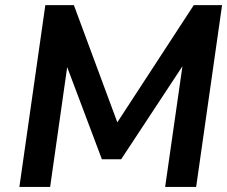

<svg xmlns="http://www.w3.org/2000/svg" viewBox="-20 -739 898 759"><path d="M178.2 0 245.6 -473.6 382.8 -109.4H459L701.2 -477.1L632.8 0H755.4L857.9 -718.8H746.1L443.8 -255.4L272 -718.8H159.2L56.6 0Z"/></svg>

Font: Winston SemiBold
Style: Italic
Weight: 600
Italic angle: -8.13011°
Designer: Vernon Adams, Kim Jin-seong, David Berlow, Cristiano Sobral
Foundry: The Winston Project Authors
Version: Version 3.004